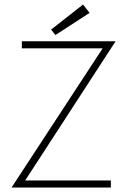

<svg xmlns="http://www.w3.org/2000/svg" viewBox="-20 -846 594 866"><path d="M78.5 -660H501.5L93.5 -32H480V0H32L443 -628H78.5ZM230 -688 210.5 -712.5 354.5 -825.5 384 -788Z"/></svg>

Font: League Spartan Thin
Style: Regular
Weight: 100
Foundry: The League of Moveable Type
Version: Version 2.002